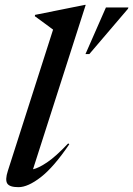

<svg xmlns="http://www.w3.org/2000/svg" viewBox="-20 -763 551 794"><path d="M199.5 -640.5Q186 -650.5 165.8 -665.5Q145.5 -680.5 124 -696L125 -701.5L331.5 -743H334.5L116.5 -63Q138.5 -67.5 174.2 -91.2Q210 -115 262 -170L266.5 -166.5Q202.5 -72 149 -30.5Q95.5 11 56.5 11Q19.5 11 10 -4.2Q0.5 -19.5 12.5 -56.5ZM333.5 -539.5 418 -732H511L509.5 -727L349.5 -539.5Z"/></svg>

Font: Newsreader Display Medium
Style: Italic
Weight: 500
Italic angle: -17°
Designer: Hugues Gentile
Foundry: Production Type
Version: Version 1.001